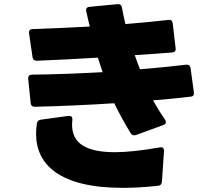

<svg xmlns="http://www.w3.org/2000/svg" viewBox="-20 -841 1040 926"><path d="M636 -190 768 -238C776 -241 780 -246 780 -252C780 -256 779 -260 776 -264C757 -291 737 -323 718 -357C781 -362 842 -368 901 -375C912 -376 917 -384 915 -396L899 -513C897 -525 890 -530 878 -529C809 -521 734 -513 655 -507C646 -529 638 -553 630 -575C691 -579 751 -583 811 -588C823 -589 829 -596 827 -609L813 -728C812 -740 805 -747 792 -745C732 -738 662 -731 585 -725C578 -753 572 -780 568 -805C566 -817 559 -822 547 -821L411 -808C399 -807 393 -799 396 -786C401 -762 407 -738 413 -713C324 -708 231 -704 138 -701C125 -701 118 -694 120 -681L137 -565C139 -553 145 -548 157 -548C257 -552 355 -557 452 -563C459 -540 467 -517 475 -493C363 -487 248 -482 134 -481C122 -481 115 -474 116 -461L128 -344C129 -332 136 -326 148 -326C275 -329 405 -335 531 -343C555 -294 581 -246 610 -199C616 -189 625 -186 636 -190ZM742 55C754 54 760 47 761 35L771 -113C771 -125 766 -131 756 -131C754 -131 752 -130 750 -130C664 -115 592 -107 534 -107C379 -107 317 -160 329 -263C329 -264 329 -266 329 -267C329 -277 324 -282 314 -282C313 -282 312 -282 310 -282L178 -264C167 -263 160 -257 158 -246C155 -229 154 -211 154 -195C154 -48 267 65 571 65C622 65 679 62 742 55Z"/></svg>

Font: LINE Seed JP App_OTF ExtraBold
Style: Regular
Weight: 800
Designer: LINE & Fontrix & Fontworks
Version: Version 1.013